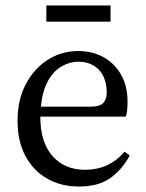

<svg xmlns="http://www.w3.org/2000/svg" viewBox="-20 -667 534 700"><path d="M265 -442Q235 -442 205.5 -425.5Q176 -409 155.5 -373Q135 -337 129 -278H308Q345 -278 357 -292Q369 -306 369 -329Q369 -382 341 -412Q313 -442 265 -442ZM268 13Q202 13 151.5 -16Q101 -45 72.5 -98.5Q44 -152 44 -227Q44 -304 74.5 -361Q105 -418 155 -449.5Q205 -481 265 -481Q316 -481 356.5 -459Q397 -437 421 -395.5Q445 -354 445 -296Q445 -260 439 -242H127V-241Q127 -148 171.5 -98Q216 -48 290 -48Q378 -48 434 -114L453 -100Q424 -47 381 -17Q338 13 268 13ZM149 -588V-647H383V-588Z"/></svg>

Font: Source Serif 4 Subhead
Style: Regular
Weight: 400
Designer: Frank Grießhammer
Foundry: Adobe Systems Incorporated
Version: Version 4.004;hotconv 1.0.117;makeotfexe 2.5.65602